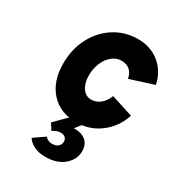

<svg xmlns="http://www.w3.org/2000/svg" viewBox="-183 -636 916 996"><g transform="rotate(30 275.0 -138.0)"><path d="M288 12Q192 12 135 -50.8Q78 -113.5 78 -220Q78 -306.5 114 -375Q150 -443.5 212.2 -483.2Q274.5 -523 353 -523Q428 -523 481.5 -479.5Q535 -436 550 -363L409 -318Q402.5 -350.5 383.2 -366.8Q364 -383 334 -383Q303.5 -383 278.5 -362.8Q253.5 -342.5 238.8 -308.5Q224 -274.5 224 -233Q224 -186.5 244 -157.8Q264 -129 296 -129Q326 -129 349.8 -148.2Q373.5 -167.5 387 -202L518 -160Q492 -81.5 429.8 -34.8Q367.5 12 288 12ZM239 247Q198 247 170 232.8Q142 218.5 129 197L194 152Q199.5 159.5 210.2 165.2Q221 171 236 171Q258.5 171 271.2 159.5Q284 148 284 131Q284 116.5 274.5 107.2Q265 98 247 98Q234.5 98 223 102.2Q211.5 106.5 200 115L176 77L253 0H329L294 44Q343.5 44 367.2 66.2Q391 88.5 391 127Q391 175.5 350 211.2Q309 247 239 247Z"/></g></svg>

Font: Overpass Black
Style: Italic
Weight: 900
Italic angle: -10°
Designer: Delve Withrington, Dave Bailey, Thomas Jockin
Foundry: Delve Fonts LLC
Version: Version 4.000